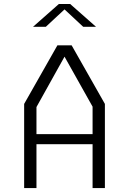

<svg xmlns="http://www.w3.org/2000/svg" viewBox="-20 -962 660 982"><path d="M103.5 -430.5 273.5 -730H346.5L516.5 -430.5V0H453.5V-416.5L300 -690H320L166.5 -414.5V0H103.5ZM143 -276H474.5V-224.5H143ZM281 -941.5H339L471 -825H405.5L296 -927H324L214.5 -825H149Z"/></svg>

Font: Monaspace Krypton Var
Style: Regular
Weight: 400
Designer: Riley Cran and the Lettermatic Team
Version: Version 1.101 (Monaspace Krypton Var)